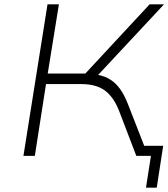

<svg xmlns="http://www.w3.org/2000/svg" viewBox="-20 -725 783 893"><path d="M659 148 682 0H637L644 -47H739L709 148ZM89 0 201 -705H254L202 -383H395L363 -368L676 -705H743L422 -361L410 -380Q453 -377 483.5 -360.5Q514 -344 536 -314.5Q558 -285 575 -241L669 0H614L534 -209Q509 -273 468.5 -303.5Q428 -334 357 -334H194L142 0Z"/></svg>

Font: Nunito Sans 7pt SemiExpanded ExtraLight
Style: Italic
Weight: 250
Width: 6
Italic angle: -9°
Designer: Vernon Adams
Foundry: Vernon Adams
Version: Version 3.101;gftools[0.9.27]